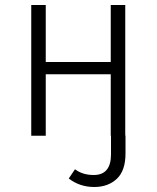

<svg xmlns="http://www.w3.org/2000/svg" viewBox="-20 -543 627 768"><path d="M357 205Q299 205 255 171L280 134Q310 157 355 157Q424 157 424 74V0H423V-246H163V0H105V-523H163V-295H423V-523H481V-1H482V71Q482 140 447 172.5Q412 205 357 205Z"/></svg>

Font: Trujillo Light
Style: Regular
Weight: 300
Designer: Fira Sans original fonts by bBox Type GmbH, Carrois Corporate GbR, & Edenspiekermann AG / Changes by Cristiano Sobral
Foundry: Fira Sans original fonts by bBox Type GmbH, Carrois Corporate GbR, & Edenspiekermann AG / Changes by Cristiano Sobral
Version: Version 4.301;July 28, 2020;FontCreator 13.0.0.2655 64-bit